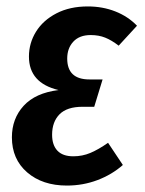

<svg xmlns="http://www.w3.org/2000/svg" viewBox="-20 -563 450 597"><path d="M17 -136Q17 -194 53.5 -234Q90 -274 162 -283Q70 -305 70 -387Q70 -429 92 -464.5Q114 -500 155.5 -521.5Q197 -543 253 -543Q299 -543 338.5 -527.5Q378 -512 406 -483L349 -421Q327 -438 307 -446Q287 -454 262 -454Q227 -454 208 -433.5Q189 -413 189 -381Q189 -316 258 -316H299L273 -231H237Q188 -231 165 -207.5Q142 -184 142 -144Q142 -112 158.5 -94.5Q175 -77 208 -77Q236 -77 261 -87.5Q286 -98 316 -119L362 -50Q328 -20 283 -3Q238 14 188 14Q112 14 64.5 -27Q17 -68 17 -136Z"/></svg>

Font: Fira Sans Extra Condensed Medium
Style: Italic
Weight: 500
Width: 3
Italic angle: -8°
Designer: Carrois Corporate & Edenspiekermann AG
Foundry: Carrois Corporate GbR & Edenspiekermann AG
Version: Version 4.203